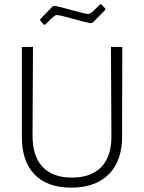

<svg xmlns="http://www.w3.org/2000/svg" viewBox="-20 -854 659 879"><path d="M444 -834 462 -815V-809L405 -751L397 -748Q377 -750 315.5 -767.5Q254 -785 241 -785Q237 -785 233 -783Q229 -781 223.5 -776.5Q218 -772 213.5 -767.5Q209 -763 201 -755Q193 -747 187 -741H181L164 -760V-766L221 -825L229 -827Q248 -825 309.5 -807.5Q371 -790 384 -790Q388 -790 392 -792Q396 -794 401.5 -798.5Q407 -803 411.5 -807.5Q416 -812 424 -820Q432 -828 438 -834ZM540 -639 539 -313V-236Q541 -121 480 -58Q419 5 306 5Q196 5 137.5 -56Q79 -117 80 -232V-639H131L129 -237Q128 -141 174 -91Q220 -41 309 -41Q398 -41 444.5 -90Q491 -139 490 -232L488 -639Z"/></svg>

Font: Alegreya Sans SC Light
Style: Regular
Weight: 300
Designer: Juan Pablo del Peral
Foundry: Huerta Tipografica
Version: Version 2.007